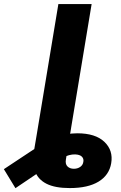

<svg xmlns="http://www.w3.org/2000/svg" viewBox="-169 -748 612 972"><path d="M184.1 204.1Q109.9 204.1 66.7 182.4Q23.4 160.6 8.3 118.7Q-6.8 76.7 2.9 16.6L22.5 -99.6H190.9L164.6 59.6Q160.6 82.5 172.6 94.5Q184.6 106.4 205.1 106.4Q223.1 106.4 236.8 97.2Q250.5 87.9 252.9 71.3Q255.9 55.7 245.6 45.2Q235.4 34.7 211.4 33.7Q196.8 33.2 180.2 37.6Q163.6 42 139.4 54.7Q115.2 67.4 78.1 90.8L-90.8 204.6L-149.4 108.4L21 -4.4Q62 -32.2 114.3 -52.7Q166.5 -73.2 222.2 -73.2Q314 -73.2 359.4 -30Q404.8 13.2 394 78.1Q383.8 138.7 330.1 171.4Q276.4 204.1 184.1 204.1ZM294.9 -727.5 174.3 0H5.9L126.5 -727.5Z"/></svg>

Font: Inter 28pt ExtraBold
Style: Italic
Weight: 800
Italic angle: -9.3988°
Designer: Rasmus Andersson
Foundry: rsms
Version: Version 4.001;git-66647c0bb